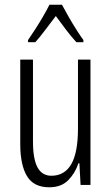

<svg xmlns="http://www.w3.org/2000/svg" viewBox="-20 -785 472 815"><path d="M364 -532V0H322L317 -92H313Q299 -50 269.5 -20Q240 10 189 10Q123 10 94.5 -37.5Q66 -85 66 -173V-532H120V-185Q120 -109 139.5 -74Q159 -39 198 -39Q254 -39 282.5 -88Q311 -137 311 -240V-532ZM243 -765Q255 -742 272 -712.5Q289 -683 306 -656.5Q323 -630 334 -615V-606H304Q283 -629 260.5 -658.5Q238 -688 217 -717Q196 -690 172.5 -658.5Q149 -627 130 -606H99V-615Q113 -635 130 -661.5Q147 -688 163 -715.5Q179 -743 190 -765Z"/></svg>

Font: Noto Sans Hebrew ExtraCondensed Light
Style: Regular
Weight: 300
Width: 2
Designer: Monotype Design Team
Foundry: Monotype Imaging Inc.
Version: Version 2.004; ttfautohint (v1.8.4.7-5d5b)